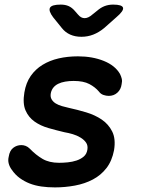

<svg xmlns="http://www.w3.org/2000/svg" viewBox="-20 -805 640 835"><path d="M219 10Q187 10 159.5 6Q132 2 109 -7Q86 -16 66 -30.5Q46 -45 31 -67Q22 -79 18 -93.5Q14 -108 18 -124Q22 -150 37.5 -162Q53 -174 73 -174Q82 -174 91.5 -170.5Q101 -167 110 -158Q136 -131 165 -114Q194 -97 237 -97Q255 -97 275 -99Q295 -101 313 -107Q331 -113 344 -124Q357 -135 360 -154Q363 -172 354.5 -184.5Q346 -197 330.5 -206.5Q315 -216 296.5 -221.5Q278 -227 260 -230Q226 -238 191 -248Q156 -258 130 -276.5Q104 -295 91 -325Q78 -355 86 -403Q93 -445 113.5 -474.5Q134 -504 165 -523Q196 -542 235 -551Q274 -560 319 -560Q382 -560 431.5 -540Q481 -520 502 -483Q507 -473 509.5 -462.5Q512 -452 509 -439Q506 -416 490.5 -402Q475 -388 453 -388Q442 -388 430 -392Q418 -396 410 -407Q394 -426 368.5 -439.5Q343 -453 300 -453Q281 -453 263.5 -450Q246 -447 233 -440.5Q220 -434 212 -424Q204 -414 201 -400Q198 -384 204.5 -373Q211 -362 222.5 -355Q234 -348 249.5 -343.5Q265 -339 279 -336Q316 -328 354.5 -316.5Q393 -305 422.5 -285Q452 -265 468 -233Q484 -201 476 -152Q467 -105 443 -74Q419 -43 384 -24.5Q349 -6 306 2Q263 10 219 10ZM244 -785Q264 -785 278.5 -778.5Q293 -772 305 -758L319 -742Q332 -726 348 -726Q364 -726 382 -742L402 -758Q418 -772 435 -778.5Q452 -785 472 -785Q511 -785 515 -771.5Q519 -758 486 -730L433 -683Q410 -664 385.5 -654.5Q361 -645 334 -645Q307 -645 285.5 -654.5Q264 -664 249 -683L211 -730Q190 -758 197.5 -771.5Q205 -785 244 -785Z"/></svg>

Font: Maple Mono SemiBold
Style: Italic
Weight: 600
Italic angle: -10°
Monospace: yes
Designer: subframe7536
Version: Version 7.000